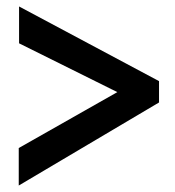

<svg xmlns="http://www.w3.org/2000/svg" viewBox="-20 -607 540 594"><path d="M38 -33V-149L343 -322L39 -473V-587L472 -356V-290Z"/></svg>

Font: Inconsolata ExtraBold
Style: Regular
Weight: 800
Designer: Raph Levien, Cyreal, Brenton Simpson
Foundry: Raph Levien, Cyreal, Google
Version: Version 3.001